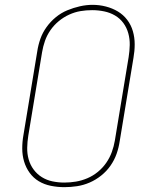

<svg xmlns="http://www.w3.org/2000/svg" viewBox="-20 -766 640 794"><path d="M246 8Q218 8 190.5 2.5Q163 -3 140.5 -16.5Q118 -30 102.5 -51.5Q87 -73 79.5 -98.5Q72 -124 72 -152Q72 -180 77 -208L134 -553Q138 -580 147 -605.5Q156 -631 172.5 -654Q189 -677 211 -695Q233 -713 258.5 -723.5Q284 -734 310.5 -740Q337 -746 363 -746Q391 -746 418 -739Q445 -732 467.5 -718.5Q490 -705 506 -684Q522 -663 529.5 -637Q537 -611 537 -583Q537 -555 532 -527L475 -182Q471 -155 462 -129.5Q453 -104 437 -81Q421 -58 398.5 -40Q376 -22 350.5 -11Q325 0 298.5 4Q272 8 246 8Q246 8 246 8Q246 8 246 8ZM246 -11Q270 -11 294 -15Q318 -19 341.5 -29Q365 -39 385 -55.5Q405 -72 419.5 -93Q434 -114 442.5 -137.5Q451 -161 455 -185L512 -530Q516 -555 516.5 -580Q517 -605 510.5 -628.5Q504 -652 490 -671Q476 -690 455.5 -702Q435 -714 410.5 -719Q386 -724 361 -724Q336 -724 312.5 -720Q289 -716 266 -705.5Q243 -695 223 -678.5Q203 -662 188.5 -641Q174 -620 166 -597Q158 -574 154 -550L97 -205Q93 -180 92.5 -155Q92 -130 98.5 -107Q105 -84 119 -65Q133 -46 153 -33.5Q173 -21 197 -16Q221 -11 246 -11Z"/></svg>

Font: Iosevka Slab ThExObl
Style: Regular
Weight: 100
Width: 7
Italic angle: -9°
Monospace: yes
Designer: Belleve Invis
Foundry: Belleve Invis
Version: Version 11.1.1; ttfautohint (v1.8.3)